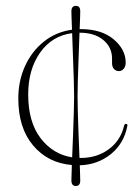

<svg xmlns="http://www.w3.org/2000/svg" viewBox="-20 -546 468 640"><path d="M238.5 -224Q238.5 -204.5 239.5 -169.5Q240.5 -134.5 242 -94.2Q243.5 -54 245 -19.5Q247 -19.5 249.5 -19.5Q303 -19.5 342.5 -48.5Q382 -77.5 393.5 -126.5Q395 -133 399.5 -133Q406 -133 404.5 -126.5Q393.5 -68 349.8 -32.5Q306 3 246 5Q246.5 24.5 247 38Q247.5 51.5 247.5 56Q247.5 74 232.5 74Q218 74 218 55.5Q218 51.5 218.5 37.8Q219 24 219.5 4Q140 -2.5 90.5 -61Q41 -119.5 41 -218Q41 -276 63.2 -325.2Q85.5 -374.5 125.8 -407Q166 -439.5 220 -447Q219 -470.5 218.5 -487Q218 -503.5 218 -508.5Q218 -526.5 233 -526.5Q247.5 -526.5 247.5 -508.5Q247.5 -503.5 247 -487.5Q246.5 -471.5 245.5 -449Q247.5 -449 249 -449Q318 -449 358.5 -415.2Q399 -381.5 399 -337Q399 -325 392.5 -317Q386 -309 376.5 -309Q366.5 -309 360 -316Q353.5 -323 353.5 -335.5V-350.5Q353.5 -388.5 324.2 -412.8Q295 -437 245 -437Q244 -401.5 242.2 -359.5Q240.5 -317.5 239.5 -280.5Q238.5 -243.5 238.5 -224ZM74 -231Q74 -139.5 115.2 -85.5Q156.5 -31.5 220.5 -21.5Q222 -56 223.5 -95.8Q225 -135.5 226 -170.2Q227 -205 227 -224Q227 -243.5 226 -280Q225 -316.5 223.2 -358.2Q221.5 -400 220.5 -435.5Q153.5 -427 113.8 -370.8Q74 -314.5 74 -231Z"/></svg>

Font: Fraunces 72pt Thin
Style: Regular
Weight: 100
Version: Version 1.000;[b76b70a41]